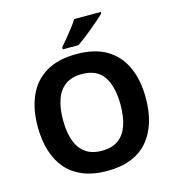

<svg xmlns="http://www.w3.org/2000/svg" viewBox="-133 -1045 1062 1167"><g transform="rotate(-15 398.0 -462.0)"><path d="M738 -358Q738 -275 717.5 -207.5Q697 -140 655.5 -91Q614 -42 549.5 -16Q485 10 398 10Q311 10 246.5 -16.5Q182 -43 140.5 -91.5Q99 -140 78.5 -208Q58 -276 58 -359Q58 -470 94.5 -552Q131 -634 206.5 -679.5Q282 -725 399 -725Q515 -725 590 -679.5Q665 -634 701.5 -551.5Q738 -469 738 -358ZM217 -358Q217 -283 236 -229Q255 -175 295 -146Q335 -117 398 -117Q463 -117 502.5 -146Q542 -175 560.5 -229Q579 -283 579 -358Q579 -471 537 -535Q495 -599 399 -599Q335 -599 295 -570Q255 -541 236 -487Q217 -433 217 -358ZM609 -924Q595 -910 572 -890Q549 -870 522.5 -848Q496 -826 470.5 -806.5Q445 -787 426 -774H327V-787Q343 -806 364.5 -831.5Q386 -857 407 -884.5Q428 -912 442 -934H609Z"/></g></svg>

Font: Noto Sans Malayalam
Style: Regular
Weight: 400
Designer: Jelle Bosma - Monotype Design Team
Foundry: Monotype Imaging Inc.
Version: Version 2.103